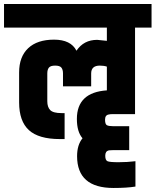

<svg xmlns="http://www.w3.org/2000/svg" viewBox="-60 -691 773 954"><path d="M611 -124H501Q487 -124 480 -122Q462 -119 462 -96.5Q462 -74 471 -69Q480 -64 501 -64H582V55H502Q488 55 481 56Q463 60 463 82.5Q463 105 474 110Q485 115 529 115Q573 115 613 110V236Q570 243 504 243Q323 243 323 85Q323 29 350 -4Q322 -36 322 -100Q322 -232 471 -242V-360Q456 -365 436 -365Q393 -365 393 -326V-262H253V-326Q253 -345 245 -355Q237 -365 214 -365Q191 -365 183 -355Q175 -345 175 -326V-188Q175 -159 189.5 -144Q204 -129 246 -129H261V0H238Q132 0 83.5 -44.5Q35 -89 35 -182V-331Q35 -409 80 -451.5Q125 -494 208.5 -494Q292 -494 320 -439Q356 -493 423 -493L471 -488V-554H-40V-671H693V-554H611Z"/></svg>

Font: Khand
Style: Bold
Weight: 700
Designer: Devanagari: Sanchit Sawaria, Jyotish Sonowal; Latin: Satya Rajpurohit
Foundry: Indian Type Foundry
Version: Version 1.101;PS 1.0;hotconv 1.0.78;makeotf.lib2.5.61930; tt